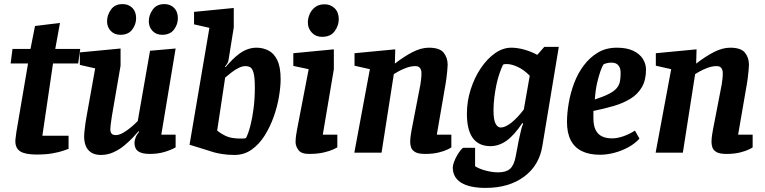

<svg xmlns="http://www.w3.org/2000/svg" viewBox="-20 -746 3739 938"><path d="M159 9Q103 9 79 -6.5Q55 -22 55 -56Q55 -64 57 -77.5Q59 -91 60 -101L117 -436H32L41 -507H129L151 -619L273 -634L250 -507H372L362 -436H239L187 -83H315V-19Q312 -18 291.5 -10.5Q271 -3 237.5 3Q204 9 159 9Z M473 11Q444 11 425.5 -1Q407 -13 399 -33.5Q391 -54 391 -78Q391 -90 393 -108Q395 -126 397.5 -144.5Q400 -163 402 -172L445 -412L370 -429V-490L569 -509V-425L528 -187Q527 -179 524.5 -164Q522 -149 520.5 -135Q519 -121 519 -115Q519 -101 525 -93.5Q531 -86 546 -86Q562 -86 582 -97.5Q602 -109 621.5 -125.5Q641 -142 653 -155L713 -498L838 -509L768 -88H838V-26Q815 -13 783 -3.5Q751 6 712 6Q673 6 655 -7Q637 -20 637 -49Q637 -58 642 -72.5Q647 -87 660 -103L657 -105Q647 -93 629 -74Q611 -55 587 -35Q563 -15 534 -2Q505 11 473 11ZM772 -576Q743 -576 725 -595Q707 -614 707 -642Q707 -672 726 -699Q745 -726 783 -726Q812 -726 830.5 -707.5Q849 -689 849 -657Q849 -627 830 -601.5Q811 -576 772 -576ZM568 -576Q539 -576 521 -595Q503 -614 503 -642Q503 -672 522 -699Q541 -726 579 -726Q608 -726 626.5 -707.5Q645 -689 645 -657Q645 -627 626 -601.5Q607 -576 568 -576Z M1126 11Q1093 11 1065.5 6.5Q1038 2 1025 -2L906 -39L1003 -610L928 -627V-688L1122 -707V-612L1096 -450Q1095 -443 1089.5 -434.5Q1084 -426 1079 -421L1082 -418Q1098 -437 1115 -454Q1132 -471 1150.5 -484.5Q1169 -498 1190 -505.5Q1211 -513 1233 -513Q1265 -513 1292 -499Q1319 -485 1335 -451.5Q1351 -418 1351 -359Q1351 -323 1343 -274.5Q1335 -226 1317.5 -176.5Q1300 -127 1273.5 -84.5Q1247 -42 1210 -15.5Q1173 11 1126 11ZM1159 -69Q1167 -69 1172.5 -69.5Q1178 -70 1182 -72Q1194 -96 1203.5 -133Q1213 -170 1219 -217.5Q1225 -265 1225 -319Q1225 -367 1219 -389Q1213 -411 1203 -417Q1193 -423 1179 -423Q1164 -423 1146.5 -414.5Q1129 -406 1112 -393Q1095 -380 1080 -367L1041 -108Q1062 -91 1087 -80Q1112 -69 1159 -69Z M1489 6Q1452 6 1438 -13Q1424 -32 1424 -52Q1424 -67 1426.5 -84.5Q1429 -102 1431 -112L1488 -408L1413 -424V-486L1611 -505V-408L1557 -88H1628V-26Q1625 -24 1608 -16Q1591 -8 1561 -1Q1531 6 1489 6ZM1553 -566Q1523 -566 1503.5 -586.5Q1484 -607 1484 -636Q1484 -657 1493 -677.5Q1502 -698 1520 -711.5Q1538 -725 1566 -725Q1595 -725 1615 -705.5Q1635 -686 1635 -652Q1635 -621 1615 -593.5Q1595 -566 1553 -566Z M2057 6Q2024 6 2008.5 -3Q1993 -12 1988.5 -25.5Q1984 -39 1984 -52Q1984 -68 1986.5 -84.5Q1989 -101 1991 -112L2034 -334Q2036 -347 2037.5 -360.5Q2039 -374 2039 -390Q2039 -404 2032 -413.5Q2025 -423 2009 -423Q1988 -423 1966 -415Q1944 -407 1927 -397.5Q1910 -388 1904 -384L1844 0H1711L1787 -408L1712 -425V-486L1911 -505L1909 -436H1910Q1932 -453 1953.5 -467Q1975 -481 1995.5 -491.5Q2016 -502 2036 -507.5Q2056 -513 2075 -513Q2128 -513 2147.5 -488.5Q2167 -464 2167 -430Q2167 -419 2165 -400Q2163 -381 2161 -364Q2159 -347 2157 -337L2114 -88H2185V-26Q2183 -24 2167 -16Q2151 -8 2123 -1Q2095 6 2057 6Z M2353 172Q2274 172 2233 146.5Q2192 121 2192 72Q2192 62 2198 45.5Q2204 29 2213 13.5Q2222 -2 2231 -13Q2240 -24 2245 -24H2301V66Q2321 79 2353 87.5Q2385 96 2414 96Q2452 96 2471.5 79Q2491 62 2499 20Q2508 -30 2514.5 -61.5Q2521 -93 2526 -112Q2531 -131 2536 -142L2532 -145Q2492 -85 2454.5 -58.5Q2417 -32 2376 -32Q2319 -32 2290 -71.5Q2261 -111 2261 -190Q2261 -251 2279.5 -309Q2298 -367 2329 -413Q2360 -459 2398.5 -486Q2437 -513 2478 -513Q2507 -513 2540 -504Q2573 -495 2605 -478L2639 -517H2710L2630 -35Q2615 62 2540.5 117Q2466 172 2353 172ZM2426 -123Q2448 -123 2477.5 -146Q2507 -169 2539 -211L2568 -376Q2540 -405 2509.5 -419Q2479 -433 2458 -433Q2448 -433 2444 -432.5Q2440 -432 2437 -429Q2428 -410 2419.5 -385Q2411 -360 2405 -331Q2399 -302 2395 -270Q2391 -238 2391 -207Q2391 -161 2401 -142Q2411 -123 2426 -123Z M2911 10Q2858 10 2822 -8Q2786 -26 2768 -61.5Q2750 -97 2750 -150Q2750 -193 2758.5 -242.5Q2767 -292 2785 -340Q2803 -388 2832.5 -427Q2862 -466 2901.5 -489.5Q2941 -513 2994 -513Q3042 -513 3073.5 -498Q3105 -483 3120.5 -458.5Q3136 -434 3136 -406Q3136 -355 3116 -320.5Q3096 -286 3060.5 -264Q3025 -242 2979 -228.5Q2933 -215 2879 -204V-169Q2879 -133 2890 -111Q2901 -89 2921.5 -79.5Q2942 -70 2970 -70Q2995 -70 3024.5 -80Q3054 -90 3082 -108L3104 -69Q3084 -46 3052 -28Q3020 -10 2983 0Q2946 10 2911 10ZM2886 -260Q2929 -274 2955 -287.5Q2981 -301 2993 -315.5Q3005 -330 3008.5 -347.5Q3012 -365 3012 -388Q3012 -407 3006.5 -418Q3001 -429 2991.5 -434.5Q2982 -440 2967 -440Q2954 -440 2943 -437Q2932 -434 2928 -431Q2922 -422 2913.5 -398.5Q2905 -375 2897 -340Q2889 -305 2886 -260Z M3529 6Q3496 6 3480.5 -3Q3465 -12 3460.5 -25.5Q3456 -39 3456 -52Q3456 -68 3458.5 -84.5Q3461 -101 3463 -112L3506 -334Q3508 -347 3509.5 -360.5Q3511 -374 3511 -390Q3511 -404 3504 -413.5Q3497 -423 3481 -423Q3460 -423 3438 -415Q3416 -407 3399 -397.5Q3382 -388 3376 -384L3316 0H3183L3259 -408L3184 -425V-486L3383 -505L3381 -436H3382Q3404 -453 3425.5 -467Q3447 -481 3467.5 -491.5Q3488 -502 3508 -507.5Q3528 -513 3547 -513Q3600 -513 3619.5 -488.5Q3639 -464 3639 -430Q3639 -419 3637 -400Q3635 -381 3633 -364Q3631 -347 3629 -337L3586 -88H3657V-26Q3655 -24 3639 -16Q3623 -8 3595 -1Q3567 6 3529 6Z"/></svg>

Font: Faustina
Style: Bold Italic
Weight: 700
Italic angle: -8°
Designer: Alfonso Garcia
Foundry: http://www.omnibus-type.com
Version: Version 1.200